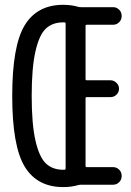

<svg xmlns="http://www.w3.org/2000/svg" viewBox="-20 -760 540 790"><path d="M240.2 -668Q196.3 -668 168.9 -642.6Q141.6 -617.2 126 -549.3Q110.4 -481.4 110.4 -365.2Q110.4 -249 126 -181.2Q141.6 -113.3 168.9 -87.4Q196.3 -61.5 240.2 -61.5H245.1Q250 -61.5 250 -67.4V-663.1Q250 -668 245.1 -668ZM240.2 9.8Q132.8 9.8 81.5 -74.7Q30.3 -159.2 30.3 -365.2Q30.3 -571.3 81.5 -655.8Q132.8 -740.2 240.2 -740.2Q274.4 -740.2 303.7 -731.4Q306.6 -730.5 313.5 -730.5H445.3Q460 -730.5 470.2 -720.2Q480.5 -710 480.5 -695.3V-693.4Q480.5 -678.7 470.2 -668.5Q460 -658.2 445.3 -658.2H336.9Q332 -658.2 332 -653.3V-434.6Q332 -429.7 336.9 -429.7H434.6Q448.2 -429.7 459 -419.4Q469.7 -409.2 469.7 -395Q469.7 -380.9 459.5 -370.6Q449.2 -360.4 434.6 -360.4H336.9Q332 -360.4 332 -355.5V-77.1Q332 -72.3 336.9 -72.3H445.3Q460 -72.3 470.2 -62Q480.5 -51.8 480.5 -37.1V-35.2Q480.5 -20.5 470.2 -10.3Q460 0 445.3 0H313.5Q307.6 0 303.7 1Q274.4 9.8 240.2 9.8Z"/></svg>

Font: Rounded-L Mgen+ 2m regular
Style: Regular
Weight: 400
Designer: [Source Han Sans]
Ryoko NISHIZUKA  (kana & ideographs); Paul D. Hunt (Latin, Greek & Cyrillic); Wenlong ZHANG  (bopomofo
Version: Version 1.059.20150602